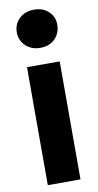

<svg xmlns="http://www.w3.org/2000/svg" viewBox="-97 -916 490 958"><g transform="rotate(-10 148.0 -437.0)"><path d="M44.4 -777.8Q44.4 -818.9 73.3 -846.7Q102.2 -874.4 147.8 -874.4Q193.3 -874.4 221.7 -847.8Q250 -821.1 250 -781.1Q250 -737.8 221.7 -709.4Q193.3 -681.1 147.8 -681.1Q102.2 -681.1 73.3 -708.9Q44.4 -736.7 44.4 -777.8ZM230 -597.8V0H64.4V-597.8Z"/></g></svg>

Font: Paperlogy 8 ExtraBold
Style: Regular
Weight: 800
Designer: redesigned by Lee Juim, glyphs from Gmarket Sans & Montserrat
Foundry: PT&
Version: Version 1.001